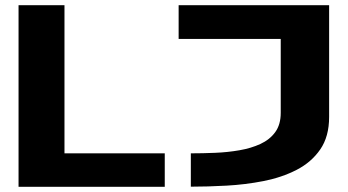

<svg xmlns="http://www.w3.org/2000/svg" viewBox="-20 -720 1340 740"><path d="M51.5 0V-700H228.5V-129H615V0ZM715.5 -0.5V-129Q760.5 -129 809 -131Q857.5 -133 902.5 -140.8Q947.5 -148.5 983.8 -165.2Q1020 -182 1041 -211Q1062 -240 1062 -285V-570H668.5V-700H1248.5V-269.5Q1248.5 -193.5 1214.2 -144Q1180 -94.5 1123 -65.2Q1066 -36 996 -22.2Q926 -8.5 853 -4.5Q780 -0.5 715.5 -0.5Z"/></svg>

Font: Trispace Expanded
Style: Bold
Weight: 700
Width: 7
Designer: Tyler Finck
Foundry: Etcetera Type Company
Version: Version 1.210; ttfautohint (v1.8.3)